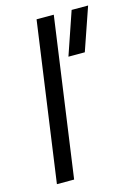

<svg xmlns="http://www.w3.org/2000/svg" viewBox="-113 -791 604 852"><g transform="rotate(-15 189.5 -365.0)"><path d="M142.1 -730H221.2L119.1 0H40ZM235.8 -533.2 303.2 -730H378.9L311 -533.2Z"/></g></svg>

Font: Human Sans
Style: Italic
Weight: 400
Italic angle: -8°
Designer: Tim Radville
Foundry: Continuum
Version: Version 1.000;FEAKit 1.0